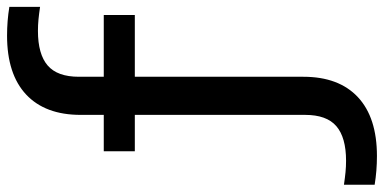

<svg xmlns="http://www.w3.org/2000/svg" viewBox="-374 -566 1088 544"><g transform="rotate(-90 170.0 -294.0)"><path d="M0 230Q-42 230 -81.5 223.5V136.5Q-61 139.5 -45.5 141Q-30 142.5 -13.5 142.5Q52.5 142.5 84.5 115Q116.5 87.5 116.5 26.5V-456H13.5V-544H116.5V-609.5Q116.5 -710 174.2 -764Q232 -818 341 -818Q383 -818 422.5 -811.5V-724.5Q402 -727.5 386.5 -729Q371 -730.5 354.5 -730.5Q288.5 -730.5 256.5 -703Q224.5 -675.5 224.5 -614.5V-544H399.5V-456H224.5V21.5Q224.5 122 166.8 176Q109 230 0 230Z"/></g></svg>

Font: Encode Sans SmExp Md
Style: Regular
Weight: 500
Width: 6
Designer: Multiple Designers
Foundry: Impallari Type
Version: Version 3.002; ttfautohint (v1.8.3) -l 8 -r 50 -G 200 -x 14 